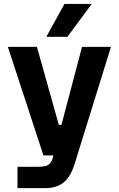

<svg xmlns="http://www.w3.org/2000/svg" viewBox="-20 -768 602 975"><path d="M68.7 79.1H168.7Q194.2 79.1 209.4 75.5Q224.5 72 233.8 61.7Q243.1 51.4 248.5 31.3L396.5 -529.9H543.4L361.6 56.2Q348.2 101.2 329.3 129.6Q310.4 158 280.8 172.8Q251.1 187.5 207 187.5H68.7ZM243 -133.8H332.4V-72.7H243ZM20 -529.9H167.5L316.3 0L294 21.1H200.5ZM445.8 -747.9H307.3L215.3 -581H322.3Z"/></svg>

Font: Wand UI Pro
Style: Regular
Weight: 400
Designer: Andreas Faust
Version: Version 1.003;FEAKit 1.0